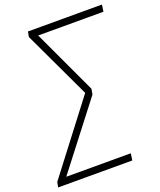

<svg xmlns="http://www.w3.org/2000/svg" viewBox="-174 -804 904 1083"><g transform="rotate(-20 277.5 -262.5)"><path d="M-15 180 -9 149 319 -280 317 -256 120 -674 126 -705H570L564 -664H161L164 -682L352 -279L346 -246L31 162L33 139H436L430 180Z"/></g></svg>

Font: Nunito Sans 10pt SemiCondensed ExtraLight
Style: Italic
Weight: 250
Width: 4
Italic angle: -9°
Designer: Vernon Adams
Foundry: Vernon Adams
Version: Version 3.101;gftools[0.9.27]